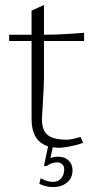

<svg xmlns="http://www.w3.org/2000/svg" viewBox="-20 -591 385 778"><path d="M184.1 49.8Q197.3 43.9 215.8 43.9Q241.7 43.9 257.8 59.1Q273.9 74.2 273.9 99.1Q273.9 129.4 252 148.2Q230 167 194.8 167Q166 167 139.2 153.8L145 130.9Q169.4 146 194.8 146Q215.3 146 227.8 131.8Q240.2 117.7 240.2 94.2Q240.2 82 231.9 74.5Q223.6 66.9 210 66.9Q199.2 66.9 186.8 71.8Q174.3 76.7 169.9 82L158.2 81.1L174.8 2Q107.9 -19.5 107.9 -107.9V-424.8H17.1V-450.2H107.9V-547.9L158.2 -570.8V-450.2Q209 -450.2 264.6 -454.1Q320.3 -458 320.8 -458V-424.8H158.2V-274.9Q158.2 -250 154.1 -181.6Q149.9 -113.3 149.9 -107.9Q149.9 -63 173.1 -43.9Q196.3 -24.9 252 -24.9Q268.1 -24.9 306.2 -36.1L316.9 -12.2Q291.5 -2.9 262.9 2.4Q234.4 7.8 221.2 7.8Q209.5 7.8 193.8 5.9Z"/></svg>

Font: Resagokr
Style: Light
Weight: 300
Designer: gluk
Foundry: gluk
Version: Version 0.95